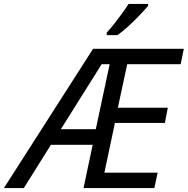

<svg xmlns="http://www.w3.org/2000/svg" viewBox="-78 -964 962 984"><path d="M-58 0 399 -714H864L848 -635H574L526 -412H782L767 -334H511L457 -79H730L713 0H350L397 -222H183L44 0ZM234 -302H413L484 -635H443ZM469 -797Q487 -816 507.5 -842Q528 -868 547.5 -895Q567 -922 581 -944H681V-934Q667 -917 639.5 -888Q612 -859 581 -830.5Q550 -802 524 -784H469Z"/></svg>

Font: Noto Sans
Style: Italic
Weight: 400
Italic angle: -12°
Designer: Monotype Design Team
Foundry: Monotype Imaging Inc.
Version: Version 2.013; ttfautohint (v1.8.4.7-5d5b)